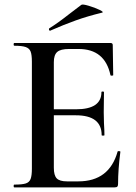

<svg xmlns="http://www.w3.org/2000/svg" viewBox="-20 -811 587 831"><path d="M42 -12Q76 -12 91.5 -17Q107 -22 112.5 -36.5Q118 -51 118 -81V-544Q118 -574 112.5 -588Q107 -602 91 -607.5Q75 -613 42 -613Q39 -613 39 -619Q39 -625 42 -625H458Q468 -625 468 -616L470 -486Q470 -484 464.5 -483.5Q459 -483 458 -486Q434 -599 320 -599H279Q242 -599 227.5 -586Q213 -573 213 -542V-85Q213 -52 225.5 -39Q238 -26 270 -26H319Q453 -26 489 -155Q489 -157 494 -157Q501 -157 501 -154Q491 -78 491 -15Q491 -7 488 -3.5Q485 0 476 0H42Q39 0 39 -6Q39 -12 42 -12ZM308 -312H168V-338H309Q419 -338 419 -412Q419 -415 424.5 -415Q430 -415 430 -412L429 -325L430 -278Q432 -246 432 -226Q432 -224 426 -224Q420 -224 420 -226Q420 -312 308 -312ZM197 -678Q193 -678 192 -682.5Q191 -687 194 -689Q226 -708 282 -752Q328 -787 332 -790Q337 -794 364 -786Q391 -778 411.5 -768Q432 -758 421 -756Q359 -741 307.5 -722.5Q256 -704 199 -679Z"/></svg>

Font: Cormorant Unicase SemiBold
Style: Regular
Weight: 600
Designer: Christian Thalmann (Catharsis Fonts)
Foundry: Catharsis Fonts
Version: Version 4.000